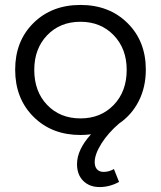

<svg xmlns="http://www.w3.org/2000/svg" viewBox="-20 -549 658 785"><path d="M466.8 -43.9Q422.4 -5.9 394.8 37.8Q367.2 81.5 367.2 113.8Q367.2 132.8 376.7 143.3Q386.2 153.8 403.8 153.8Q425.8 153.8 445.8 142.1L466.8 194.8Q428.2 215.8 387.2 215.8Q345.7 215.8 320.3 190.4Q294.9 165 294.9 122.1Q294.9 63 352.1 0Q331.1 2.9 309.1 2.9Q191.4 2.9 116.7 -71.8Q42 -146.5 42 -264.2Q42 -380.9 116.7 -454.8Q191.4 -528.8 309.1 -528.8Q426.3 -528.8 501.2 -454.8Q576.2 -380.9 576.2 -264.2Q576.2 -192.9 547.4 -136Q518.6 -79.1 466.8 -43.9ZM120.1 -263.2Q120.1 -174.8 172.9 -119.9Q225.6 -64.9 309.1 -64.9Q392.1 -64.9 445.1 -120.1Q498 -175.3 498 -263.2Q498 -350.1 444.8 -405Q391.6 -460 309.1 -460Q225.6 -460 172.9 -405Q120.1 -350.1 120.1 -263.2Z"/></svg>

Font: Montserrat-Arabic Light
Style: Regular
Weight: 300
Designer: Mohamed Gaber
Foundry: Kief Type Foundry
Version: Version 5.008;PS 005.008;hotconv 1.0.88;makeotf.lib2.5.64775